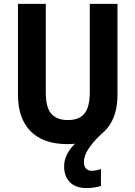

<svg xmlns="http://www.w3.org/2000/svg" viewBox="-20 -734 699 991"><path d="M413.1 102.5Q413.1 125 424.3 136.2Q435.5 147.5 452.6 147.5Q465.3 147.5 479.2 144.5Q493.2 141.6 501 138.2V226.1Q485.8 230.5 466.8 233.6Q447.8 236.8 427.2 236.8Q370.6 236.8 340.8 206.5Q311 176.3 311 124.5Q311 95.7 322.8 69.3Q334.5 43 355.5 20Q376.5 -2.9 404.3 -21.5L511.7 -50.8Q475.6 -16.6 453.9 10.7Q432.1 38.1 422.6 60.3Q413.1 82.5 413.1 102.5ZM586.4 -713.9V-243.7Q586.4 -165.5 557.6 -108.9Q528.8 -52.2 471.2 -21.2Q413.6 9.8 327.6 9.8Q203.6 9.8 138.2 -56.4Q72.8 -122.6 72.8 -243.2V-713.9H216.3V-256.8Q216.3 -178.7 245.1 -146.5Q273.9 -114.3 330.1 -114.3Q369.1 -114.3 394 -128.9Q418.9 -143.6 431.2 -175.3Q443.4 -207 443.4 -257.8V-713.9Z"/></svg>

Font: Open Sans SemiCondensed
Style: Bold
Weight: 700
Width: 4
Designer: Monotype Design Team
Foundry: Monotype Imaging Inc.
Version: Version 3.003